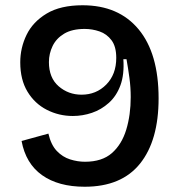

<svg xmlns="http://www.w3.org/2000/svg" viewBox="-20 -695 682 730"><path d="M302 15Q202 15 140 -29Q78 -73 62 -159L164 -187Q174 -144 196 -121Q218 -98 246.5 -89Q275 -80 303 -80Q368 -80 405.5 -113Q443 -146 460 -202Q477 -258 477 -326Q477 -363 472 -399.5Q467 -436 461 -470H449Q453 -412 438 -371Q423 -330 394 -304Q365 -278 329.5 -266Q294 -254 257 -254Q204 -254 158 -277.5Q112 -301 84.5 -346.5Q57 -392 57 -458Q57 -513 81 -562.5Q105 -612 157.5 -643.5Q210 -675 294 -675Q431 -675 507 -583.5Q583 -492 583 -321Q583 -161 512.5 -73Q442 15 302 15ZM290 -335Q346 -335 384 -373.5Q422 -412 422 -475Q422 -518 404 -542Q386 -566 358.5 -575.5Q331 -585 302 -585Q254 -585 224 -567Q194 -549 180 -520Q166 -491 166 -459Q166 -399 203 -367Q240 -335 290 -335Z"/></svg>

Font: Bricolage Grotesque 12pt Medium
Style: Regular
Weight: 500
Designer: Mathieu Triay
Foundry: Atelier Triay
Version: Version 1.001; ttfautohint (v1.8.4.7-5d5b);gftools[0.9.33.de